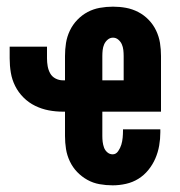

<svg xmlns="http://www.w3.org/2000/svg" viewBox="-20 -548 540 576"><path d="M318 8Q298 8 278.5 4.5Q259 1 242 -8.5Q225 -18 211.5 -32Q198 -46 189.5 -64Q181 -82 178 -101Q175 -120 175 -140V-213H169Q147 -213 126 -217Q105 -221 85.5 -230.5Q66 -240 50.5 -255.5Q35 -271 25.5 -290Q16 -309 12.5 -330Q9 -351 9 -373V-408H121V-373Q121 -361 123 -349.5Q125 -338 130.5 -328Q136 -318 146.5 -312.5Q157 -307 169 -307H175V-380Q175 -400 178 -419Q181 -438 189.5 -456Q198 -474 212 -488.5Q226 -503 243 -512Q260 -521 279.5 -524.5Q299 -528 319 -528Q339 -528 358 -524.5Q377 -521 394.5 -512Q412 -503 426 -488.5Q440 -474 448.5 -456Q457 -438 460 -419Q463 -400 463 -380V-213H287V-140Q287 -131 288 -122.5Q289 -114 292 -105.5Q295 -97 302 -91Q309 -85 318 -85Q328 -85 334.5 -94.5Q341 -104 344 -114Q347 -124 348 -135Q349 -146 349 -156V-160H461V-151Q461 -131 457.5 -111Q454 -91 446 -72.5Q438 -54 425 -38Q412 -22 395 -11.5Q378 -1 358 3.5Q338 8 318 8ZM287 -307H351V-380Q351 -389 350 -398Q349 -407 345.5 -415Q342 -423 335 -429Q328 -435 319 -435Q310 -435 303 -429Q296 -423 292.5 -415Q289 -407 288 -398Q287 -389 287 -380Z"/></svg>

Font: Iosevka Heavy
Style: Regular
Weight: 900
Monospace: yes
Designer: Belleve Invis
Foundry: Belleve Invis
Version: Version 32.5.0; ttfautohint (v1.8.4)